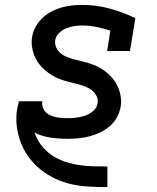

<svg xmlns="http://www.w3.org/2000/svg" viewBox="-20 -558 640 783"><path d="M417 205Q380 205 343.5 203Q307 201 272.5 193.5Q238 186 206 171Q174 156 147.5 135Q121 114 100 86.5Q79 59 66 26.5Q53 -6 48.5 -42Q44 -78 50 -114Q52 -122 53.5 -129.5Q55 -137 57 -145H153Q153 -144 153 -143Q153 -142 152 -141Q151 -130 155 -119Q159 -108 167 -100Q175 -92 185.5 -87.5Q196 -83 207 -80.5Q218 -78 230 -77Q242 -76 254 -76Q272 -76 290 -78Q308 -80 326 -86Q344 -92 359.5 -105Q375 -118 378 -136Q381 -155 371.5 -170.5Q362 -186 347.5 -195Q333 -204 315.5 -209.5Q298 -215 280.5 -219Q263 -223 246 -228Q229 -233 213 -240Q197 -247 182.5 -257Q168 -267 155.5 -279Q143 -291 133.5 -305.5Q124 -320 118 -336.5Q112 -353 110 -371Q108 -389 111 -408Q116 -440 137.5 -467.5Q159 -495 189 -510.5Q219 -526 250.5 -532Q282 -538 314 -538Q373 -538 427.5 -523Q482 -508 532 -484L510 -350H417L430 -433Q403 -442 374 -448Q345 -454 315 -454Q299 -454 282.5 -451.5Q266 -449 250 -442.5Q234 -436 221 -423.5Q208 -411 205 -394Q203 -378 209.5 -364Q216 -350 227.5 -340.5Q239 -331 253.5 -325.5Q268 -320 282.5 -316Q297 -312 312 -308.5Q327 -305 341.5 -300.5Q356 -296 370 -290Q384 -284 396.5 -276Q409 -268 420 -258Q431 -248 440.5 -236.5Q450 -225 457 -211.5Q464 -198 468 -184Q472 -170 473.5 -154Q475 -138 472 -122Q468 -100 456.5 -79Q445 -58 426.5 -42.5Q408 -27 386.5 -17Q365 -7 343 -1.5Q321 4 298.5 6Q276 8 254 8Q219 8 185 3Q151 -2 121 -17Q130 10 147.5 33Q165 56 188 72.5Q211 89 238.5 99Q266 109 295.5 114Q325 119 355.5 120Q386 121 416 121H418V205Z"/></svg>

Font: Iosevka Slab Medium Extended
Style: Italic
Weight: 500
Width: 7
Italic angle: -9°
Monospace: yes
Designer: Belleve Invis
Foundry: Belleve Invis
Version: Version 11.1.0; ttfautohint (v1.8.3)